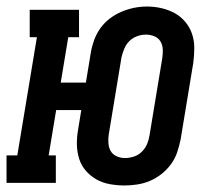

<svg xmlns="http://www.w3.org/2000/svg" viewBox="-37 -560 657 588"><path d="M344 8Q322 8 299.5 4Q277 0 258.5 -10.5Q240 -21 226 -37Q212 -53 205.5 -73.5Q199 -94 198.5 -116.5Q198 -139 202 -162L212 -223H135L112 -84H134V0H-17V-84H16L76 -446H54V-530H205V-446H172L149 -307H226L241 -398Q244 -417 251 -436.5Q258 -456 270 -473Q282 -490 299 -503Q316 -516 335 -524Q354 -532 373.5 -536Q393 -540 413 -540Q436 -540 457.5 -535Q479 -530 497.5 -520Q516 -510 530 -493.5Q544 -477 551 -456.5Q558 -436 558 -413.5Q558 -391 555 -368L516 -132Q512 -113 505.5 -93.5Q499 -74 486.5 -57Q474 -40 457.5 -27Q441 -14 422 -6Q403 2 383 5Q363 8 344 8ZM346 -76Q346 -76 346 -76Q346 -76 346 -76Q359 -76 373 -80.5Q387 -85 397.5 -95.5Q408 -106 413.5 -119Q419 -132 421 -146L460 -382Q462 -395 461.5 -408.5Q461 -422 454.5 -433Q448 -444 435.5 -449Q423 -454 410 -454Q396 -454 382.5 -449Q369 -444 359 -434Q349 -424 343.5 -410.5Q338 -397 335 -384L296 -148Q294 -135 295 -121.5Q296 -108 302 -97.5Q308 -87 320 -81.5Q332 -76 346 -76Z"/></svg>

Font: Iosevka Curly Slab MdExObl
Style: Regular
Weight: 500
Width: 7
Italic angle: -9°
Monospace: yes
Designer: Belleve Invis
Foundry: Belleve Invis
Version: Version 11.1.0; ttfautohint (v1.8.3)